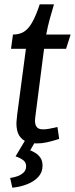

<svg xmlns="http://www.w3.org/2000/svg" viewBox="-20 -651 347 889"><path d="M230 -631Q219 -594 210 -561.5Q201 -529 194 -491H307L286 -425H184L144 -114Q144 -113 143 -105.5Q142 -98 142 -92Q142 -74 150 -63Q158 -52 180 -52Q192 -52 209 -55Q226 -58 246 -63L254 -8Q251 -7 235 -2Q219 3 196.5 8Q174 13 152 13Q126 13 104.5 5.5Q83 -2 69.5 -22.5Q56 -43 56 -81Q56 -87 57 -94.5Q58 -102 58.5 -108.5Q59 -115 59 -116L100 -425H31L40 -491Q69 -491 90 -503.5Q111 -516 128.5 -546.5Q146 -577 164 -631ZM177 116Q177 147 157 168.5Q137 190 104.5 202.5Q72 215 37 218L27 173Q42 171 59 165.5Q76 160 88.5 148.5Q101 137 101 119Q101 100 86 89.5Q71 79 52 73L101 -9H151L120 45Q128 48 142 56Q156 64 166.5 78.5Q177 93 177 116Z"/></svg>

Font: Rosario Medium
Style: Italic
Weight: 500
Italic angle: -8.05°
Version: Version 1.201